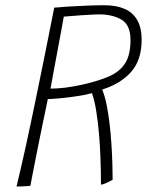

<svg xmlns="http://www.w3.org/2000/svg" viewBox="-20 -680 587 715"><path d="M41.5 14.5Q57.5 -51 75 -130.5Q92.5 -210 110.5 -297.5Q128.5 -385 146.8 -475Q165 -565 182 -651.5Q201.5 -653.5 234.2 -655.5Q267 -657.5 303.2 -659Q339.5 -660.5 368 -660.5Q413.5 -660.5 444.5 -646.8Q475.5 -633 491.5 -604.5Q507.5 -576 507.5 -532Q507.5 -457 468.8 -412.8Q430 -368.5 360.5 -346.5Q370 -324 376.8 -291Q383.5 -258 388 -219.8Q392.5 -181.5 395 -142.8Q397.5 -104 398.5 -69.8Q399.5 -35.5 399.5 -11Q395 -8 389.2 -5Q383.5 -2 377.2 0.8Q371 3.5 365.5 5.5Q360 7.5 356 7.5Q356 -40.5 354.2 -89.2Q352.5 -138 348.5 -183.5Q344.5 -229 338.2 -267.5Q332 -306 322.5 -333Q294 -325.5 260 -320.8Q226 -316 197.8 -313.5Q169.5 -311 158 -311Q157 -305.5 151.5 -279.2Q146 -253 138 -214.5Q130 -176 121.5 -133.5Q113 -91 105.5 -52.5Q98 -14 93 12Q88 12.5 79 13.2Q70 14 59.8 14.2Q49.5 14.5 41.5 14.5ZM168 -350Q221 -350 287.5 -365Q347.5 -378.5 387 -396Q426.5 -413.5 446.2 -444.8Q466 -476 466 -530.5Q466 -587.5 432.2 -607Q398.5 -626.5 348.5 -626.5Q340.5 -626.5 321.5 -625.5Q302.5 -624.5 280.5 -623Q258.5 -621.5 240.8 -620Q223 -618.5 217.5 -618Q216 -609 211 -581.5Q206 -554 199.2 -518Q192.5 -482 185.8 -446Q179 -410 174.2 -383.5Q169.5 -357 168 -350Z"/></svg>

Font: Grandstander Thin Thin
Style: Italic
Weight: 250
Italic angle: -15°
Version: Version 1.200